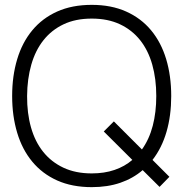

<svg xmlns="http://www.w3.org/2000/svg" viewBox="-20 -755 754 790"><path d="M567 -55Q527.5 -21 475.2 -3Q423 15 357.5 15Q276.5 15 215.2 -12.5Q154 -40 112.8 -89.8Q71.5 -139.5 50.8 -208.5Q30 -277.5 30 -360Q30 -442.5 50.8 -511.5Q71.5 -580.5 112.8 -630.2Q154 -680 215.2 -707.5Q276.5 -735 357.5 -735Q438 -735 499.2 -707.5Q560.5 -680 601.8 -630.2Q643 -580.5 663.8 -511.5Q684.5 -442.5 684.5 -360Q684.5 -279.5 665.2 -213Q646 -146.5 607.5 -97L677 -27.5L636.5 14ZM357.5 -41.5Q409.5 -41.5 451.2 -55.8Q493 -70 524.5 -97L407 -214L448.5 -255.5L564 -140Q594 -182 608.5 -237.5Q623 -293 623 -360Q623 -430.5 606.5 -489Q590 -547.5 556.8 -589.5Q523.5 -631.5 473.8 -655Q424 -678.5 357.5 -678.5Q291 -678.5 241.5 -655Q192 -631.5 158.8 -589.5Q125.5 -547.5 108.8 -489Q92 -430.5 91.5 -360Q91 -289.5 107.5 -231Q124 -172.5 157.5 -130.5Q191 -88.5 241 -65Q291 -41.5 357.5 -41.5Z"/></svg>

Font: Vela Sans Light
Style: Regular
Weight: 300
Designer: Principal design: Mikhail Sharanda - project Manrope.
Design modification: Ravid Balaliev
Foundry: Mikhail Sharanda
Version: Version 1.001